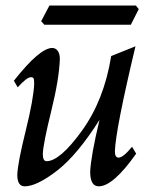

<svg xmlns="http://www.w3.org/2000/svg" viewBox="-20 -653 559 683"><path d="M331.5 9.8Q300.8 9.8 300.8 -42Q303.2 -97.7 334 -226.6Q254.9 -101.6 182.9 -45.9Q110.8 9.8 67.9 9.8Q41.5 9.8 41.5 -31.2Q43 -73.2 71.3 -187.3Q99.6 -301.3 101.6 -355.5Q101.6 -370.1 99.4 -374.3Q97.2 -378.4 90.3 -378.4Q75.2 -378.4 43 -342.3L29.3 -365.7Q121.1 -482.4 166 -482.4Q177.7 -482.4 185.3 -472.2Q192.9 -461.9 192.9 -443.4Q190.4 -371.6 162.1 -257.1Q133.8 -142.6 132.3 -105.5Q132.3 -79.6 145.5 -79.6Q193.4 -79.6 272 -188.7Q350.6 -297.9 375.5 -453.6L461.9 -488.3Q391.1 -191.4 388.7 -114.7Q388.7 -92.3 401.9 -92.3Q418 -92.3 449.7 -130.9L464.4 -106.4Q382.3 9.8 331.5 9.8ZM445.3 -564.9H137.7L126.5 -577.6L155.8 -633.3H463.4L473.6 -620.6Z"/></svg>

Font: Kelvinch
Style: Italic
Weight: 400
Italic angle: -10°
Designer: Paul James Miller
Foundry: High-Logic / Made with FontCreator
Version: Version 3.40;July 22, 2017;FontCreator 11.0.0.2388 64-bit